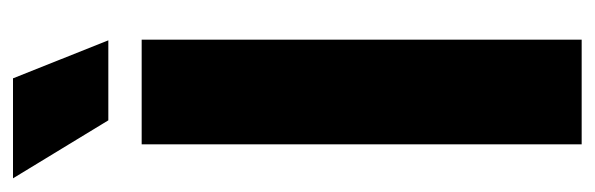

<svg xmlns="http://www.w3.org/2000/svg" viewBox="-334 -570 893 288"><g transform="rotate(-90 112.0 -426.5)"><path d="M39 0V-660H196V0ZM75 -710 -12 -853H138L195 -710Z"/></g></svg>

Font: Bricolage Grotesque 48pt Condensed ExtraBold
Style: Regular
Weight: 800
Width: 3
Designer: Mathieu Triay
Foundry: Atelier Triay
Version: Version 1.001;gftools[0.9.33.dev8+g029e19f]